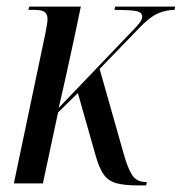

<svg xmlns="http://www.w3.org/2000/svg" viewBox="-20 -556 551 582"><path d="M397 6Q358 6 333.5 -0.5Q309 -7 295 -26Q281 -45 270 -84L216 -274L156 -215L110 0H22L118 -457Q120 -468 122 -479Q124 -490 124 -499Q124 -512 116 -519Q108 -526 86 -526H66L69 -536H225L207 -450Q203 -431 195 -394.5Q187 -358 177.5 -314.5Q168 -271 158 -229L377 -458Q394 -475 402.5 -486Q411 -497 411 -505Q411 -519 392.5 -522.5Q374 -526 327 -526L329 -536H511L509 -526Q482 -526 457 -514.5Q432 -503 400 -469L282 -347L356 -86Q367 -47 380.5 -25.5Q394 -4 425 -4L423 6Z"/></svg>

Font: Noto Serif Display ExtraCondensed
Style: Italic
Weight: 400
Width: 2
Italic angle: -12°
Designer: Monotype Design Team
Foundry: Monotype Imaging Inc.
Version: Version 2.009